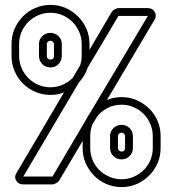

<svg xmlns="http://www.w3.org/2000/svg" viewBox="-20 -752 751 783"><path d="M186 -732Q219 -732 247.5 -719.5Q276 -707 298 -685Q320 -663 332.5 -634.5Q345 -606 345 -573V-549L436 -704Q439 -709 448 -714Q457 -719 463 -719H583Q602 -719 611 -703.5Q620 -688 610 -671L416 -344Q443 -356 476 -356Q509 -356 537.5 -343.5Q566 -331 588 -309.5Q610 -288 622.5 -259Q635 -230 635 -197V-148Q635 -115 622.5 -86.5Q610 -58 588 -36Q566 -14 537.5 -1.5Q509 11 476 11Q443 11 414 -1.5Q385 -14 363.5 -36Q342 -58 329.5 -86.5Q317 -115 317 -148V-177L221 -15Q218 -10 209 -5Q200 0 194 0H75Q55 0 46 -15.5Q37 -31 48 -48L241 -375Q217 -365 186 -365Q153 -365 124 -377.5Q95 -390 73.5 -411.5Q52 -433 39.5 -462Q27 -491 27 -524V-573Q27 -606 39.5 -634.5Q52 -663 73.5 -685Q95 -707 124 -719.5Q153 -732 186 -732ZM337 -475Q327 -443 302 -416L75 -32H194L331 -264Q344 -291 365.5 -312Q387 -333 416 -344L375 -275Q364 -261 357 -245L317 -177V-197Q317 -231 331 -264L347 -291L583 -687H463ZM476 -325Q445 -325 418.5 -311.5Q392 -298 375 -275L357 -245Q348 -222 348 -197V-148Q348 -122 358 -98.5Q368 -75 385.5 -58Q403 -41 426.5 -31Q450 -21 476 -21Q502 -21 525 -31Q548 -41 565.5 -58Q583 -75 593 -98.5Q603 -122 603 -148V-197Q603 -223 593 -246.5Q583 -270 565.5 -287.5Q548 -305 525 -315Q502 -325 476 -325ZM186 -700Q160 -700 136.5 -690Q113 -680 95.5 -662.5Q78 -645 68 -622Q58 -599 58 -573V-524Q58 -498 68 -474.5Q78 -451 95.5 -433.5Q113 -416 136.5 -406Q160 -396 186 -396Q212 -396 236 -406.5Q260 -417 277 -435L307 -486Q313 -504 313 -524V-573Q313 -599 303 -622Q293 -645 275.5 -662.5Q258 -680 235 -690Q212 -700 186 -700ZM232 -524Q232 -504 218.5 -490.5Q205 -477 186 -477Q166 -477 152.5 -490.5Q139 -504 139 -524V-573Q139 -592 153 -605Q167 -618 186 -618Q204 -618 218 -605Q232 -592 232 -573ZM522 -148Q522 -129 508.5 -115.5Q495 -102 476 -102Q456 -102 442.5 -115.5Q429 -129 429 -148V-197Q429 -217 443 -230Q457 -243 476 -243Q494 -243 508 -230Q522 -217 522 -197ZM200 -573Q200 -578 195.5 -582Q191 -586 186 -586Q180 -586 175.5 -582Q171 -578 171 -573V-524Q171 -517 175.5 -513Q180 -509 186 -509Q200 -509 200 -524ZM490 -197Q490 -203 485.5 -207Q481 -211 476 -211Q470 -211 465.5 -207Q461 -203 461 -197V-148Q461 -142 465.5 -138Q470 -134 476 -134Q490 -134 490 -148Z"/></svg>

Font: Lichte PostBus
Style: Regular
Weight: 400
Designer: Peter Wiegel
Version: Version 1.001